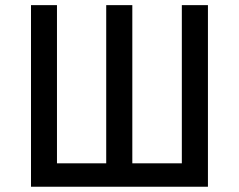

<svg xmlns="http://www.w3.org/2000/svg" viewBox="-20 -709 907 729"><path d="M97.7 0V-689.5H196.3V-88.9H383.3V-689.5H482.4V-88.9H670.4V-689.5H769.5V0Z"/></svg>

Font: HK Grotesk Medium
Style: Regular
Weight: 500
Designer: Alfredo Marco Pradil and Stefan Peev
Foundry: Hanken Design Co.
Version: Version 1.045;PS 001.045;hotconv 1.0.88;makeotf.lib2.5.64775